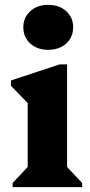

<svg xmlns="http://www.w3.org/2000/svg" viewBox="-20 -770 371 790"><path d="M32 0V-17L94 -83V-346L25 -417V-439L225 -505H256V-83L318 -17V0ZM178 -565Q133 -565 104.5 -591Q76 -617 76 -658Q76 -698 104.5 -724Q133 -750 178 -750Q224 -750 252.5 -724Q281 -698 281 -658Q281 -617 252.5 -591Q224 -565 178 -565Z"/></svg>

Font: Platypi
Style: Bold
Weight: 700
Designer: David Sargent
Foundry: Bolt Cutter Type
Version: Version 1.200; ttfautohint (v1.8.4.7-5d5b)